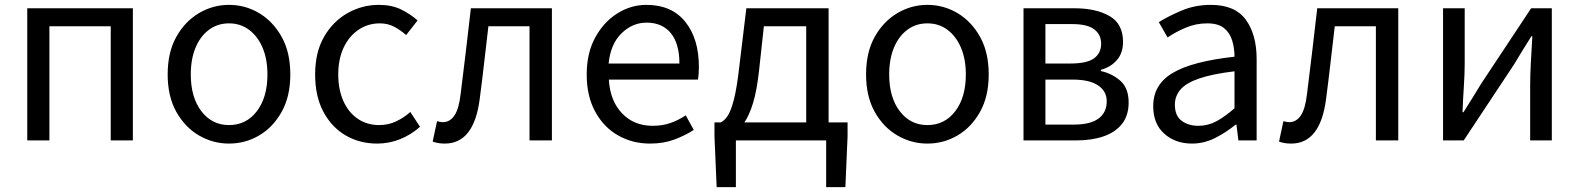

<svg xmlns="http://www.w3.org/2000/svg" viewBox="-20 -577 6489 789"><path d="M92 0V-543H526V0H435V-469H183V0Z M921 13Q855 13 797.5 -20.5Q740 -54 704.5 -117.5Q669 -181 669 -271Q669 -362 704.5 -425.5Q740 -489 797.5 -523Q855 -557 921 -557Q988 -557 1045 -523Q1102 -489 1137.5 -425.5Q1173 -362 1173 -271Q1173 -181 1137.5 -117.5Q1102 -54 1045 -20.5Q988 13 921 13ZM921 -63Q992 -63 1035.5 -120Q1079 -177 1079 -271Q1079 -334 1059 -381Q1039 -428 1003.5 -454.5Q968 -481 921 -481Q874 -481 838.5 -454.5Q803 -428 783.5 -381Q764 -334 764 -271Q764 -177 807.5 -120Q851 -63 921 -63Z M1530 13Q1458 13 1400.5 -20.5Q1343 -54 1309 -117.5Q1275 -181 1275 -271Q1275 -362 1311.5 -425.5Q1348 -489 1408 -523Q1468 -557 1537 -557Q1590 -557 1628.5 -538Q1667 -519 1696 -493L1649 -433Q1625 -454 1599 -467.5Q1573 -481 1541 -481Q1492 -481 1453 -454.5Q1414 -428 1392 -381Q1370 -334 1370 -271Q1370 -209 1391 -162Q1412 -115 1450 -89Q1488 -63 1538 -63Q1576 -63 1608.5 -78.5Q1641 -94 1666 -117L1706 -56Q1669 -23 1624 -5Q1579 13 1530 13Z M1808 13Q1793 13 1781.5 11Q1770 9 1758 5L1776 -79Q1781 -78 1787 -76.5Q1793 -75 1800 -75Q1829 -75 1847.5 -102.5Q1866 -130 1873 -191Q1884 -279 1894.5 -367Q1905 -455 1915 -543H2248V0H2156V-469H1987Q1978 -394 1969.5 -318.5Q1961 -243 1951 -168Q1927 13 1808 13Z M2651 13Q2579 13 2520 -20.5Q2461 -54 2426 -118Q2391 -182 2391 -271Q2391 -359 2426 -423Q2461 -487 2517 -522Q2573 -557 2636 -557Q2740 -557 2796 -487.5Q2852 -418 2852 -302Q2852 -287 2851 -273.5Q2850 -260 2848 -250H2482Q2487 -163 2536 -111.5Q2585 -60 2662 -60Q2702 -60 2735 -71.5Q2768 -83 2798 -103L2831 -43Q2795 -20 2751 -3.5Q2707 13 2651 13ZM2481 -316H2772Q2772 -398 2736.5 -441Q2701 -484 2637 -484Q2579 -484 2534 -440Q2489 -396 2481 -316Z M3099 -285Q3090 -204 3074.5 -153.5Q3059 -103 3039 -74H3293V-469H3119ZM3004 0V192H2925L2916 -17V-74H2942Q2958 -82 2971 -102Q2984 -122 2996 -168.5Q3008 -215 3018 -303L3047 -543H3385V-74H3463V-17L3454 192H3375V0Z M3791 13Q3725 13 3667.5 -20.5Q3610 -54 3574.5 -117.5Q3539 -181 3539 -271Q3539 -362 3574.5 -425.5Q3610 -489 3667.5 -523Q3725 -557 3791 -557Q3858 -557 3915 -523Q3972 -489 4007.5 -425.5Q4043 -362 4043 -271Q4043 -181 4007.5 -117.5Q3972 -54 3915 -20.5Q3858 13 3791 13ZM3791 -63Q3862 -63 3905.5 -120Q3949 -177 3949 -271Q3949 -334 3929 -381Q3909 -428 3873.5 -454.5Q3838 -481 3791 -481Q3744 -481 3708.5 -454.5Q3673 -428 3653.5 -381Q3634 -334 3634 -271Q3634 -177 3677.5 -120Q3721 -63 3791 -63Z M4186 0V-543H4395Q4484 -543 4539.5 -511Q4595 -479 4595 -405Q4595 -360 4570.5 -331Q4546 -302 4504 -290V-285Q4550 -275 4584 -245Q4618 -215 4618 -156Q4618 -102 4590.5 -67.5Q4563 -33 4514.5 -16.5Q4466 0 4403 0ZM4276 -316H4379Q4447 -316 4476 -337.5Q4505 -359 4505 -397Q4505 -435 4476.5 -456.5Q4448 -478 4386 -478H4276ZM4276 -65H4393Q4461 -65 4494.5 -90Q4528 -115 4528 -161Q4528 -202 4492.5 -226Q4457 -250 4387 -250H4276Z M4878 13Q4810 13 4764.5 -27.5Q4719 -68 4719 -141Q4719 -230 4799.5 -277.5Q4880 -325 5053 -344Q5053 -379 5043.5 -410.5Q5034 -442 5010 -461.5Q4986 -481 4941 -481Q4894 -481 4852 -463Q4810 -445 4778 -423L4742 -486Q4780 -510 4835.5 -533.5Q4891 -557 4956 -557Q5055 -557 5099.5 -496Q5144 -435 5144 -334V0H5069L5061 -65H5058Q5019 -33 4973.5 -10Q4928 13 4878 13ZM4904 -60Q4944 -60 4978.5 -78.5Q5013 -97 5053 -132V-284Q4962 -273 4908 -254.5Q4854 -236 4831 -209Q4808 -182 4808 -147Q4808 -101 4836 -80.5Q4864 -60 4904 -60Z M5286 13Q5271 13 5259.5 11Q5248 9 5236 5L5254 -79Q5259 -78 5265 -76.5Q5271 -75 5278 -75Q5307 -75 5325.5 -102.5Q5344 -130 5351 -191Q5362 -279 5372.5 -367Q5383 -455 5393 -543H5726V0H5634V-469H5465Q5456 -394 5447.5 -318.5Q5439 -243 5429 -168Q5405 13 5286 13Z M5910 0V-543H5999V-316Q5999 -273 5995.5 -221Q5992 -169 5990 -116H5994Q6010 -141 6030.5 -174Q6051 -207 6066 -232L6272 -543H6357V0H6268V-227Q6268 -270 6271 -322.5Q6274 -375 6277 -428H6273Q6257 -403 6236.5 -369.5Q6216 -336 6201 -311L5995 0Z"/></svg>

Font: Chiron Sans HK TT
Style: Regular
Weight: 400
Designer: Ryoko NISHIZUKA 西塚涼子 (kana, bopomofo & ideographs); Paul D. Hunt (Latin, Greek & Cyrillic); Sandoll Communications 산돌커뮤니
Foundry: Adobe
Version: Version 2.022;hotconv 1.0.109;makeotfexe 2.5.65596